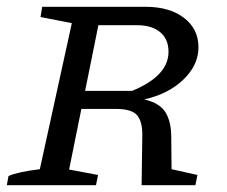

<svg xmlns="http://www.w3.org/2000/svg" viewBox="-20 -544 667 564"><path d="M0 0 5 -27Q32 -39 97 -47L191 -476L99 -494L104 -524H408Q478 -524 520.5 -491.5Q563 -459 563 -405Q563 -353 519 -310.5Q475 -268 404 -252Q450 -241 466.5 -213.5Q483 -186 483 -142L484 -47L560 -30L554 0H396L398 -144Q399 -185 383.5 -204.5Q368 -224 321 -224H219L183 -46L268 -30L262 0ZM382 -470H269L230 -277H368Q475 -321 475 -392Q475 -429 450.5 -449.5Q426 -470 382 -470Z"/></svg>

Font: Piazzolla SC
Style: Italic
Weight: 400
Italic angle: -11.3°
Designer: Juan Pablo del Peral
Foundry: Huerta Tipografica
Version: Version 1.330